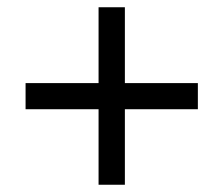

<svg xmlns="http://www.w3.org/2000/svg" viewBox="-20 -615 612 524"><path d="M320.8 -388.2H520V-316.9H320.8V-110.8H249V-316.9H49.8V-388.2H249V-595.2H320.8Z"/></svg>

Font: Noto Sans Historic
Style: Regular
Weight: 400
Designer: Monotype Design Team
Foundry: Monotype Imaging Inc.
Version: Version 0.71 uh